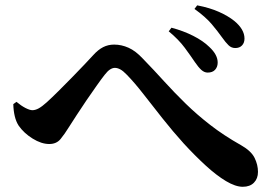

<svg xmlns="http://www.w3.org/2000/svg" viewBox="-20 -750 1040 729"><path d="M720.2 -513.9Q704.8 -536.9 681.7 -568.3Q658.6 -599.6 620.6 -631.1L631 -644.8Q675.6 -633.1 713.6 -613.9Q751.5 -594.7 774.6 -571.9Q807.3 -541.7 806.5 -511.3Q806.2 -495.5 796.5 -484.9Q786.7 -474.4 768.5 -474.4Q755.8 -474.4 744.4 -484.6Q733.1 -494.9 720.2 -513.9ZM822.3 -609.1Q807.6 -629.9 784.2 -657.9Q760.7 -685.8 718.4 -716.1L728.7 -729.7Q776.6 -720.5 811.6 -704.8Q846.7 -689 869.5 -670.6Q908.3 -638.6 908.3 -603.6Q908.3 -587.3 898.9 -577.5Q889.6 -567.6 873.3 -567.6Q858.6 -567.6 847.8 -578.1Q836.9 -588.5 822.3 -609.1ZM30.5 -354.6 42.6 -363.3Q59.9 -348.7 76.5 -340.1Q93.2 -331.6 102.8 -331.6Q114.3 -331.6 127 -338.6Q139.7 -345.6 157.6 -361.7Q176.8 -379.1 201.8 -404Q226.8 -428.8 253.1 -455.7Q279.4 -482.7 301.1 -505.5Q322.8 -528.2 334.2 -540.9Q352.5 -561.2 371.6 -571Q390.6 -580.7 413.4 -580.7Q441.4 -580.7 468.1 -568.7Q494.9 -556.8 522 -527.7Q565.4 -483 604.4 -439.9Q643.5 -396.9 685.5 -356Q727.5 -315 778.4 -275.5Q829.3 -235.9 895.9 -198.3Q933.7 -176.7 946.6 -150.6Q959.5 -124.5 959.5 -97.4Q959.5 -72 944.2 -56.4Q929 -40.8 901.7 -40.8Q874.3 -40.8 838 -62.4Q801.8 -84.1 761.1 -121.4Q720.3 -158.8 678.1 -204.6Q635.8 -251.4 597.1 -300.4Q558.4 -349.4 524.4 -393Q490.4 -436.7 461.8 -465.9Q447.8 -480.6 436.8 -486.5Q425.9 -492.3 416.3 -492.3Q407.3 -492.3 397.8 -486.2Q388.3 -480.1 377.1 -465.6Q364.8 -449.9 346.4 -423.8Q328 -397.8 308.2 -368.9Q288.4 -339.9 271 -312.9Q253.5 -285.8 241.5 -267.1Q225.4 -240.9 209.9 -222.1Q194.5 -203.2 167 -203.2Q137.1 -203.2 103.9 -223.8Q70.7 -244.4 50.8 -273Q40.9 -288.3 36 -309.1Q31.1 -330 30.5 -354.6Z"/></svg>

Font: Noto Serif KR
Style: Regular
Weight: 200
Designer: Ryoko NISHIZUKA 西塚涼子 (kana & ideographs); Frank Grießhammer (Latin, Greek & Cyrillic); Wenlong ZHANG 张文龙 (bopomofo); San
Foundry: Adobe
Version: Version 2.001;hotconv 1.1.0;makeotfexe 2.6.0